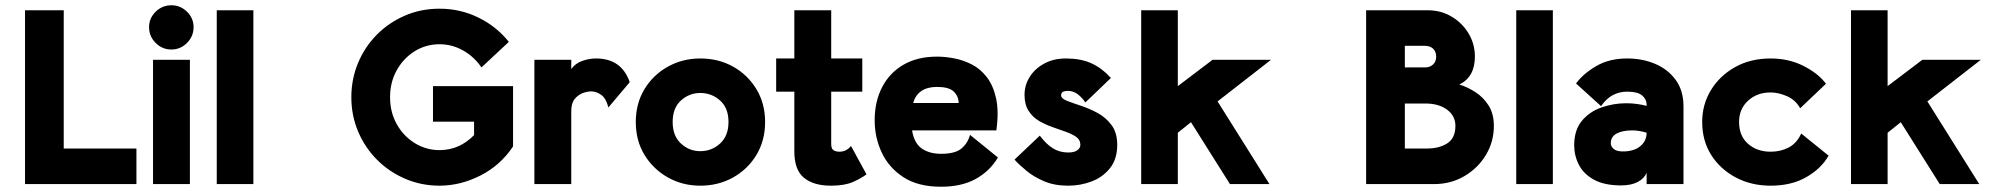

<svg xmlns="http://www.w3.org/2000/svg" viewBox="-20 -699 7554 729"><path d="M75 0V-660H222V-135H498V0Z M561 0V-472H701V0ZM631 -511Q596 -511 571 -536Q546 -561 546 -596Q546 -630 571 -654.5Q596 -679 631 -679Q665 -679 690 -654.5Q715 -630 715 -596Q715 -561 690 -536Q665 -511 631 -511Z M803 0V-660H942V0Z M1649 6Q1580 6 1519 -20Q1458 -46 1412 -92Q1366 -138 1340 -199Q1314 -260 1314 -330Q1314 -399 1339.5 -460Q1365 -521 1410.5 -567Q1456 -613 1517 -639.5Q1578 -666 1649 -666Q1728 -666 1797 -632Q1866 -598 1912 -540L1808 -443Q1781 -483 1739 -507Q1697 -531 1649 -531Q1597 -531 1554.5 -504.5Q1512 -478 1486.5 -432.5Q1461 -387 1461 -330Q1461 -273 1486.5 -227.5Q1512 -182 1555 -155.5Q1598 -129 1649 -129Q1724 -129 1780 -186V-237H1624V-372H1928V-143Q1880 -71 1804 -32.5Q1728 6 1649 6Z M2009 0V-472H2149V-437Q2165 -459 2191.5 -468Q2218 -477 2243 -477Q2340 -477 2371 -387L2290 -291Q2281 -326 2262.5 -339Q2244 -352 2225 -352Q2210 -352 2192.5 -345.5Q2175 -339 2162 -323Q2149 -307 2149 -277V0Z M2639 6Q2571 6 2515.5 -25.5Q2460 -57 2427 -111Q2394 -165 2394 -236Q2394 -306 2427 -360.5Q2460 -415 2516 -446Q2572 -477 2639 -477Q2708 -477 2763.5 -446Q2819 -415 2852 -360.5Q2885 -306 2885 -236Q2885 -166 2852.5 -111.5Q2820 -57 2764 -25.5Q2708 6 2639 6ZM2639 -125Q2682 -125 2714 -154Q2746 -183 2746 -236Q2746 -289 2714 -317.5Q2682 -346 2639 -346Q2597 -346 2565.5 -317.5Q2534 -289 2534 -236Q2534 -183 2565.5 -154Q2597 -125 2639 -125Z M3135 6Q3069 6 3032.5 -24Q2996 -54 2996 -124V-351H2927V-477H2996V-660H3136V-477H3254V-351H3136V-152Q3136 -134 3145 -128.5Q3154 -123 3167 -123Q3182 -123 3193.5 -129.5Q3205 -136 3211 -145L3270 -37Q3250 -22 3218.5 -8Q3187 6 3135 6Z M3769 -101Q3738 -49 3684.5 -19.5Q3631 10 3553 10Q3466 10 3410.5 -26Q3355 -62 3328 -119.5Q3301 -177 3301 -242Q3301 -313 3329 -367.5Q3357 -422 3410 -453Q3463 -484 3538 -484Q3568 -484 3602.5 -477.5Q3637 -471 3669.5 -454.5Q3702 -438 3726.5 -406.5Q3751 -375 3762 -325.5Q3773 -276 3763 -204H3443Q3451 -155 3480 -135Q3509 -115 3553 -115Q3607 -115 3631 -135.5Q3655 -156 3663 -187ZM3538 -369Q3465 -369 3447 -308H3620Q3619 -335 3600.5 -352Q3582 -369 3538 -369Z M4036 6Q3984 6 3945 -10.5Q3906 -27 3878 -50Q3850 -73 3832 -93L3928 -184Q3952 -152 3977.5 -136Q4003 -120 4036 -120Q4059 -120 4070.5 -128.5Q4082 -137 4082 -149Q4082 -168 4066.5 -179Q4051 -190 4027 -198.5Q4003 -207 3976 -216.5Q3949 -226 3925 -240Q3901 -254 3885.5 -278Q3870 -302 3870 -339Q3870 -376 3890 -407.5Q3910 -439 3945.5 -458Q3981 -477 4027 -477Q4082 -477 4122 -459.5Q4162 -442 4198 -403L4101 -310Q4090 -327 4073 -340.5Q4056 -354 4033 -354Q4025 -354 4017 -351Q4009 -348 4009 -337Q4009 -325 4030.5 -316.5Q4052 -308 4084 -297.5Q4116 -287 4147.5 -270Q4179 -253 4200.5 -224Q4222 -195 4222 -149Q4222 -95 4194.5 -60.5Q4167 -26 4124.5 -10Q4082 6 4036 6Z M4313 0V-660H4452V-372L4584 -472H4806L4603 -314L4800 0H4650L4502 -235L4452 -195V0Z M5652 -221Q5652 -161 5622 -111Q5592 -61 5540.5 -30.5Q5489 0 5424 0H5167V-660H5401Q5451 -660 5491.5 -636Q5532 -612 5556 -572Q5580 -532 5580 -484Q5580 -407 5521 -378Q5551 -369 5581.5 -349.5Q5612 -330 5632 -298.5Q5652 -267 5652 -221ZM5314 -443H5391Q5409 -443 5421 -454Q5433 -465 5433 -484Q5433 -503 5421.5 -514Q5410 -525 5390 -525H5314ZM5314 -135H5396Q5445 -135 5475.5 -155Q5506 -175 5506 -221Q5506 -259 5474.5 -282.5Q5443 -306 5392 -306H5314Z M5737 0V-660H5876V0Z M6135 5Q6072 5 6032.5 -16.5Q5993 -38 5975 -73Q5957 -108 5957 -147Q5957 -205 5986 -240Q6015 -275 6060.5 -291Q6106 -307 6155 -307Q6176 -307 6197 -304Q6218 -301 6232 -297V-302Q6232 -322 6215 -336.5Q6198 -351 6158 -351Q6129 -351 6104 -338Q6079 -325 6059 -296L5964 -382Q5991 -419 6040.5 -448Q6090 -477 6158 -477Q6216 -477 6264.5 -456.5Q6313 -436 6342.5 -395.5Q6372 -355 6372 -295V0H6232V-43Q6223 -21 6198 -8Q6173 5 6135 5ZM6142 -124Q6184 -124 6208 -144Q6232 -164 6232 -195Q6220 -199 6205 -201.5Q6190 -204 6179 -204Q6140 -204 6118 -192Q6096 -180 6096 -155Q6096 -143 6107 -133.5Q6118 -124 6142 -124Z M6703 6Q6629 6 6570 -25.5Q6511 -57 6477 -111Q6443 -165 6443 -236Q6443 -302 6476 -356.5Q6509 -411 6567.5 -444Q6626 -477 6703 -477Q6772 -477 6828 -448.5Q6884 -420 6913 -381L6815 -288Q6797 -320 6764.5 -334Q6732 -348 6703 -348Q6651 -348 6617 -316.5Q6583 -285 6583 -236Q6583 -183 6617 -153Q6651 -123 6703 -123Q6741 -123 6771.5 -139Q6802 -155 6819 -192L6923 -108Q6895 -59 6838.5 -26.5Q6782 6 6703 6Z M7008 0V-660H7147V-372L7279 -472H7501L7298 -314L7495 0H7345L7197 -235L7147 -195V0Z"/></svg>

Font: Lil Grotesk Black
Style: Regular
Weight: 900
Designer: Bastien Sozeau
Foundry: NBR — Bastien Sozeau
Version: Version 3.003; ttfautohint (v1.8.4.7-5d5b);gftools[0.9.33]